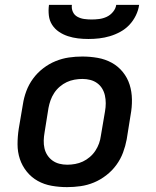

<svg xmlns="http://www.w3.org/2000/svg" viewBox="-20 -760 640 788"><path d="M255 8Q223 8 192 2.5Q161 -3 135 -17.5Q109 -32 90 -55.5Q71 -79 61.5 -107.5Q52 -136 52 -168Q52 -200 57 -232L74 -332Q78 -359 88 -386Q98 -413 115.5 -437Q133 -461 157 -479.5Q181 -498 208 -509Q235 -520 262.5 -524Q290 -528 318 -528Q350 -528 381 -522.5Q412 -517 438.5 -502.5Q465 -488 484 -464.5Q503 -441 512 -412.5Q521 -384 521.5 -352Q522 -320 516 -288L500 -188Q495 -161 485 -134Q475 -107 457.5 -83Q440 -59 416 -40.5Q392 -22 365.5 -11Q339 0 311 4Q283 8 255 8ZM256 -84Q272 -84 288.5 -87Q305 -90 320 -97Q335 -104 348.5 -115.5Q362 -127 371.5 -141.5Q381 -156 386.5 -171.5Q392 -187 394 -203L411 -303Q414 -320 414 -336.5Q414 -353 410.5 -368.5Q407 -384 399 -397Q391 -410 378.5 -419Q366 -428 350.5 -432Q335 -436 318 -436Q302 -436 285.5 -433Q269 -430 254 -423Q239 -416 225.5 -404.5Q212 -393 202.5 -378.5Q193 -364 187.5 -348.5Q182 -333 179 -317L163 -217Q160 -200 159.5 -183.5Q159 -167 162.5 -151.5Q166 -136 174.5 -123Q183 -110 195.5 -101Q208 -92 223.5 -88Q239 -84 256 -84ZM343 -600Q321 -600 300 -602.5Q279 -605 259 -611.5Q239 -618 222 -629.5Q205 -641 194 -658Q183 -675 180.5 -696.5Q178 -718 181 -740H275Q273 -725 279 -711.5Q285 -698 298 -691Q311 -684 326 -682Q341 -680 356 -680Q371 -680 387 -682Q403 -684 418 -691Q433 -698 444 -711.5Q455 -725 457 -740H551Q548 -718 537.5 -696.5Q527 -675 511 -658Q495 -641 474 -629.5Q453 -618 431 -611.5Q409 -605 387 -602.5Q365 -600 343 -600Z"/></svg>

Font: Iosevka Semibold Extended
Style: Italic
Weight: 600
Width: 7
Italic angle: -9°
Monospace: yes
Designer: Belleve Invis
Foundry: Belleve Invis
Version: Version 32.5.0; ttfautohint (v1.8.4)